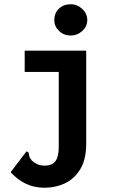

<svg xmlns="http://www.w3.org/2000/svg" viewBox="-20 -706 540 902"><path d="M190 176Q141 176 102 157.5Q63 139 30 103L99 12L105 5L114 10Q116 18 117.5 26.5Q119 35 129 48Q141 59 155.5 65.5Q170 72 190 72Q214 72 229 62Q244 52 250 31.5Q256 11 256 -19V-368H96V-468H385V-31Q385 43 357 89Q329 135 284.5 155.5Q240 176 190 176ZM312 -539Q280 -539 257.5 -560.5Q235 -582 235 -612Q235 -644 256.5 -665Q278 -686 312 -686Q343 -686 366.5 -664Q390 -642 390 -612Q390 -582 366.5 -560.5Q343 -539 312 -539Z"/></svg>

Font: Inconsolata ExtraBold
Style: Regular
Weight: 800
Designer: Raph Levien, Cyreal, Brenton Simpson
Foundry: Raph Levien, Cyreal, Google
Version: Version 3.001